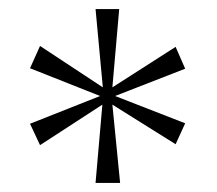

<svg xmlns="http://www.w3.org/2000/svg" viewBox="-20 -780 477 422"><path d="M190 -378 205 -550 68 -461 46 -508 200 -569 46 -630 68 -679 206 -588 190 -760H242L227 -588L366 -677L387 -629L233 -569L387 -509L366 -463L227 -550L244 -378Z"/></svg>

Font: Noto Serif Hentaigana ExtraLight
Style: Regular
Weight: 200
Designer: Kazuhiro Yamada
Foundry: nipponia
Version: Version 1.000